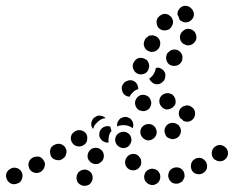

<svg xmlns="http://www.w3.org/2000/svg" viewBox="-41 -593 788 647"><path d="M270 -2Q269 -8 265 -12Q262 -16 257 -18Q247 -24 236 -20Q225 -17 220 -7Q217 -2 217 4Q216 9 218 14Q219 20 223 24Q227 28 231 30Q236 33 242 33Q247 34 252 32Q258 31 262 27Q266 23 268 19Q271 14 271 8Q272 3 270 -2ZM464 29Q475 33 485 27Q495 22 498 11Q500 5 499 0Q499 -6 496 -10Q494 -15 489 -19Q485 -22 480 -23Q469 -27 459 -21Q449 -16 446 -5Q444 0 445 6Q445 11 448 16Q451 21 455 24Q459 28 464 29ZM33 10Q35 5 35 -1Q35 -6 33 -11Q31 -16 27 -20Q23 -24 18 -26Q13 -28 7 -28Q2 -28 -3 -26L-4 -25Q-14 -21 -19 -10Q-23 0 -18 11Q-14 21 -3 26Q7 30 18 25H19Q24 23 28 19Q31 15 33 10ZM577 12Q580 7 581 2Q581 -4 580 -9Q577 -20 567 -26Q557 -31 546 -28Q540 -26 536 -23Q532 -20 529 -15Q527 -10 526 -5Q525 1 527 6Q530 17 540 23Q550 28 561 25Q566 23 571 20Q575 17 577 12ZM656 -25Q657 -30 657 -36Q656 -41 654 -46Q648 -56 638 -60Q627 -63 617 -58Q612 -55 608 -51Q605 -47 603 -41Q602 -36 602 -31Q603 -25 605 -20Q610 -10 621 -7Q632 -4 642 -9Q647 -12 651 -16Q654 -20 656 -25ZM107 -51Q104 -56 100 -60Q96 -63 91 -65Q85 -66 80 -65Q74 -65 70 -62H69Q64 -59 61 -55Q57 -51 56 -45Q54 -40 55 -35Q56 -29 58 -24Q64 -14 75 -11Q86 -8 96 -14Q106 -20 109 -31Q113 -42 107 -51ZM408 -19Q419 -19 427 -27Q435 -35 435 -46Q435 -51 434 -55Q433 -59 430 -62Q424 -72 413 -74Q401 -76 392 -69Q388 -66 385 -61Q382 -57 381 -51Q380 -46 381 -41Q382 -35 385 -31Q389 -25 395 -22Q401 -19 408 -19ZM309 -68Q309 -79 301 -87Q293 -95 282 -95Q274 -95 267 -91Q261 -87 257 -80Q255 -75 254 -70Q254 -64 255 -59Q257 -54 261 -50Q264 -46 269 -43Q274 -41 279 -40Q285 -40 290 -41Q295 -43 299 -47Q304 -50 306 -55Q308 -58 308 -61Q309 -64 309 -68ZM722 -93Q719 -97 714 -100Q710 -103 704 -104Q699 -105 694 -104Q688 -102 684 -99Q675 -93 673 -82Q671 -70 677 -61Q680 -56 685 -54Q689 -51 695 -50Q700 -49 706 -50Q711 -51 715 -54Q725 -61 727 -72Q729 -83 722 -93ZM182 -75Q184 -80 183 -86Q182 -91 179 -96Q173 -105 162 -108Q151 -110 141 -104H140Q136 -101 132 -97Q129 -92 128 -87Q127 -81 128 -76Q129 -71 131 -66Q137 -56 149 -54Q160 -51 169 -57L170 -58Q175 -61 178 -65Q181 -70 182 -75ZM382 -95Q393 -98 398 -108Q404 -118 401 -129Q398 -140 389 -145Q379 -151 368 -148Q357 -145 351 -136Q345 -126 348 -115Q351 -104 361 -98Q371 -92 382 -95ZM241 -104Q231 -98 220 -100Q209 -102 203 -111Q196 -121 198 -132Q200 -143 210 -149L211 -150Q220 -156 231 -154Q242 -152 249 -143Q254 -135 253 -126Q253 -117 248 -110H247V-109Q246 -108 244 -107Q243 -105 241 -104ZM294 -133Q293 -139 294 -144Q294 -149 297 -154Q300 -159 304 -162Q309 -166 314 -167Q318 -168 323 -168Q327 -167 331 -166Q331 -163 332 -160Q333 -156 335 -152Q333 -150 331 -147Q326 -138 325 -128Q324 -120 325 -113Q321 -112 316 -113Q311 -114 307 -117Q302 -119 299 -124Q296 -128 294 -133ZM432 -151Q431 -140 438 -131Q445 -122 456 -120Q467 -119 476 -126Q485 -133 487 -144Q488 -155 481 -165Q474 -174 463 -175Q451 -176 442 -169Q433 -162 432 -151ZM515 -143Q517 -137 520 -133Q524 -129 529 -127Q534 -125 539 -124Q545 -124 550 -126Q561 -129 566 -140Q571 -150 567 -161Q565 -166 562 -170Q558 -174 553 -176Q548 -179 543 -179Q537 -179 532 -178Q521 -174 516 -164Q511 -153 515 -143ZM305 -193Q310 -194 315 -195Q312 -198 308 -200Q304 -202 299 -203Q294 -204 288 -203Q283 -201 279 -198H278Q273 -194 271 -190Q268 -185 267 -180Q266 -174 267 -169Q269 -163 272 -159Q272 -159 272 -159Q272 -159 272 -158Q274 -163 276 -167V-168Q281 -176 288 -182Q295 -189 305 -193ZM395 -195H396Q404 -189 407 -180Q410 -170 406 -161Q403 -163 400 -165Q391 -170 381 -171Q371 -172 362 -170Q358 -169 354 -167Q353 -172 354 -177Q355 -182 358 -186Q364 -196 375 -198Q386 -201 395 -195ZM562 -205Q561 -211 562 -216Q563 -221 566 -226Q569 -230 574 -233Q578 -236 584 -237Q595 -240 604 -233Q614 -227 616 -216Q617 -210 616 -205Q615 -199 612 -195Q609 -190 604 -187Q599 -184 594 -183Q590 -183 586 -183Q582 -184 578 -185Q573 -191 566 -195Q565 -197 564 -200Q562 -203 562 -205ZM450 -220Q461 -223 466 -234Q471 -244 467 -255Q464 -265 455 -270Q445 -275 435 -273Q424 -270 418 -260Q412 -250 415 -239Q416 -234 419 -230Q423 -225 427 -222Q432 -220 437 -219Q443 -218 448 -219Q449 -219 449 -220Q450 -220 450 -220ZM520 -224Q509 -226 502 -235Q495 -244 496 -255Q497 -266 506 -273Q515 -280 527 -279Q532 -278 537 -276Q542 -273 545 -269Q548 -264 550 -259Q551 -254 551 -249Q550 -246 550 -243Q549 -241 548 -239Q547 -237 546 -236Q541 -230 534 -227Q528 -224 520 -224ZM372 -307 373 -308Q378 -318 389 -321Q399 -325 410 -320Q417 -316 421 -309Q425 -301 425 -293L423 -292H422Q417 -290 412 -287Q404 -280 398 -272Q397 -269 396 -267Q393 -267 390 -268Q387 -269 384 -270Q374 -275 371 -286Q367 -297 372 -307ZM516 -337Q517 -342 515 -348Q512 -353 509 -357Q504 -361 497 -364Q491 -366 484 -364Q483 -356 480 -349L479 -348Q475 -339 468 -333Q465 -330 462 -328Q463 -325 465 -323Q466 -320 469 -318Q477 -309 488 -309Q499 -309 507 -317L508 -318Q512 -321 514 -326Q516 -331 516 -337ZM422 -345Q432 -340 443 -344Q454 -347 459 -358V-359Q464 -369 460 -380Q457 -391 446 -395Q436 -400 425 -397Q415 -393 410 -383L409 -382Q404 -372 408 -361Q412 -350 422 -345ZM574 -401Q574 -406 571 -411Q569 -416 564 -420Q556 -427 544 -426Q533 -425 526 -416H525Q521 -412 520 -406Q518 -401 519 -396Q519 -390 522 -385Q524 -380 528 -377Q537 -370 548 -371Q560 -372 567 -380L568 -381Q571 -385 573 -390Q574 -396 574 -401ZM459 -421Q463 -419 469 -418Q474 -418 479 -419Q485 -421 489 -425Q493 -428 496 -433V-434Q501 -444 498 -455Q494 -466 484 -471Q479 -473 474 -474Q468 -474 463 -473Q458 -471 454 -467Q449 -464 447 -459V-458Q441 -448 445 -437Q448 -426 459 -421ZM605 -493Q602 -495 600 -495Q597 -496 594 -496Q593 -496 593 -496Q590 -495 587 -495Q586 -495 585 -495Q584 -494 584 -494Q579 -492 575 -488Q571 -485 568 -480V-479Q563 -469 567 -458Q571 -447 582 -443Q587 -440 592 -440Q598 -440 603 -442Q608 -444 612 -448Q616 -451 618 -456L619 -457Q623 -467 619 -478Q615 -489 605 -493ZM497 -496Q506 -489 518 -491Q529 -492 536 -501V-502Q543 -511 542 -522Q540 -534 531 -540Q527 -544 522 -545Q516 -547 511 -546Q505 -545 501 -542Q496 -540 493 -535H492Q485 -526 487 -514Q488 -503 497 -496ZM600 -568Q600 -568 601 -567Q610 -560 612 -549Q614 -538 607 -529Q600 -520 589 -518Q578 -516 569 -523Q569 -523 568 -523Q567 -524 566 -525Q565 -526 564 -527Q562 -536 557 -544Q557 -545 557 -546Q557 -550 558 -554Q559 -558 562 -561Q568 -571 579 -573Q590 -575 600 -568Z"/></svg>

Font: FRB American Cursive Guidelines Dotted Ultra
Style: Bold Italic
Weight: 1000
Italic angle: -25°
Version: Version 2.0;Modular Font Editor K font №1